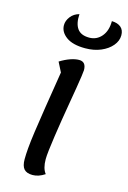

<svg xmlns="http://www.w3.org/2000/svg" viewBox="-150 -1075 781 1170"><g transform="rotate(15 241.0 -490.5)"><path d="M179 25Q142 25 125 6Q108 -13 108 -56Q108 -85 111.5 -126.5Q115 -168 124 -232Q133 -296 148 -391.5Q163 -487 185 -623L154 -684Q186 -704 217 -715Q248 -726 273 -726Q317 -726 317 -673Q317 -665 312.5 -634Q308 -603 300.5 -557Q293 -511 283.5 -456.5Q274 -402 265 -345.5Q256 -289 248.5 -238Q241 -187 236.5 -148Q232 -109 232 -89Q232 -60 238 -38Q244 -16 256 -1Q217 25 179 25ZM289 -804Q210 -804 169 -834Q128 -864 128 -907Q128 -935 148 -961Q168 -987 202 -996Q198 -937 220.5 -905Q243 -873 296 -873Q343 -873 373.5 -909Q404 -945 404 -1006Q441 -1005 461.5 -987.5Q482 -970 482 -937Q482 -902 456.5 -871.5Q431 -841 387.5 -822.5Q344 -804 289 -804Z"/></g></svg>

Font: Lemonada
Style: Regular
Weight: 400
Designer: Mohamed Gaber (Arabic), Eduardo Tunni (Latin)
Foundry: Kief Type Foundry
Version: Version 4.005